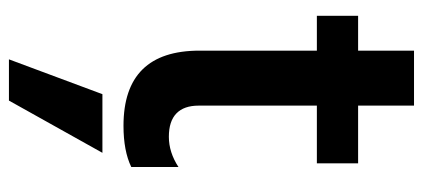

<svg xmlns="http://www.w3.org/2000/svg" viewBox="-272 -396 924 419"><g transform="rotate(90 189.5 -187.0)"><path d="M200 255H110L186 51H314ZM255 5Q91 5 91 -161V-417H15V-507H91V-629H211V-507H337V-417H211V-159Q211 -127 228 -110.5Q245 -94 279 -94Q313 -94 345 -115V-12Q310 5 255 5Z"/></g></svg>

Font: Hind Kochi SemiBold
Style: Regular
Weight: 600
Designer: Dhruvi Tolia
Foundry: Indian Type Foundry
Version: Version 0.702;PS 1.0;hotconv 1.0.81;makeotf.lib2.5.63406